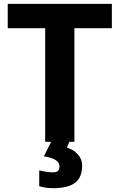

<svg xmlns="http://www.w3.org/2000/svg" viewBox="-20 -734 619 994"><path d="M288.1 127.9Q288.1 87.4 207 75.2L245.1 0H213.9V-587.9H20V-713.9H559.1V-587.9H365.2V0H339.4L326.2 29.8Q362.3 41.5 383.8 66.2Q405.3 90.8 405.3 122.1Q405.3 184.6 368.4 212.4Q331.5 240.2 254.4 240.2Q216.3 240.2 183.1 230V147.9Q222.7 158.2 255.4 158.2Q288.1 158.2 288.1 127.9Z"/></svg>

Font: NotoSans-Bold
Style: Bold
Weight: 700
Designer: Monotype Design team
Foundry: Monotype Imaging Inc.
Version: Version 1.04